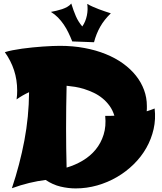

<svg xmlns="http://www.w3.org/2000/svg" viewBox="-20 -1005 897 1064"><path d="M836.9 -403.8Q843.8 -345.2 831.3 -289.8Q818.8 -234.4 790.8 -185.1Q762.7 -135.7 720.9 -94.7Q679.2 -53.7 628.2 -23.9Q577.1 5.9 518.8 22.5Q460.4 39.1 398.9 39.1Q358.4 39.1 315.7 29.1Q272.9 19 232.9 -7.8Q189 -2.4 142.3 8.8Q95.7 20 45.9 38.1Q89.8 -93.3 115 -225.8Q140.1 -358.4 141.1 -494.1Q124 -486.3 106.4 -476.3Q88.9 -466.3 71.8 -454.1Q73.7 -466.8 74.5 -478.8Q75.2 -490.7 75.2 -502.9Q75.2 -562.5 57.9 -615.5Q40.5 -668.5 6.8 -715.8Q24.9 -721.7 49.8 -726.6Q74.7 -731.4 102.8 -735.4Q130.9 -739.3 160.4 -742.2Q189.9 -745.1 217.8 -747.1Q245.6 -749 270 -750Q294.4 -751 312 -751Q384.3 -751 448.2 -739Q512.2 -727.1 565.9 -705.3Q619.6 -683.6 661.9 -653.1Q704.1 -622.6 733.4 -585.7Q762.7 -548.8 778.3 -506.3Q793.9 -463.9 793.9 -418Q793.9 -410.6 793.9 -403.1Q793.9 -395.5 793 -388.2Q805.2 -392.1 815.9 -395.8Q826.7 -399.4 836.9 -403.8ZM613.8 -363.8Q604.5 -394.5 587.2 -418.5Q569.8 -442.4 547.6 -460.4Q525.4 -478.5 499.8 -490.7Q474.1 -502.9 448 -511.2Q421.9 -519.5 396.5 -523.7Q371.1 -527.8 349.1 -529.8Q346.2 -410.2 346.2 -292Q346.2 -183.6 349.1 -76.2Q397 -90.3 438.7 -115.2Q480.5 -140.1 510 -176Q539.6 -211.9 554.2 -258.8Q568.8 -305.7 563 -362.8Q574.2 -362.8 586.9 -362.8Q599.6 -362.8 613.8 -363.8ZM594.2 -931.2Q557.6 -896 535.4 -856.9Q513.2 -817.9 501 -771L380.4 -775.4Q370.6 -800.3 359.1 -824Q347.7 -847.7 333.3 -868.9Q318.8 -890.1 301.3 -908Q283.7 -925.8 262.2 -939Q277.3 -941.9 293.2 -945.6Q309.1 -949.2 324.2 -954.3Q339.4 -959.5 352.5 -966.8Q365.7 -974.1 375 -985.4Q387.2 -945.8 400.4 -915.3Q413.6 -884.8 436 -858.4Q445.3 -871.6 451.7 -887Q458 -902.3 461.4 -918.9Q464.8 -935.5 465.3 -951.9Q465.8 -968.3 463.4 -983.4Q477.5 -975.1 494.1 -967.8Q510.7 -960.4 527.8 -953.9Q544.9 -947.3 562 -941.7Q579.1 -936 594.2 -931.2Z"/></svg>

Font: Shojumaru
Style: Regular
Weight: 400
Version: Version 1.001